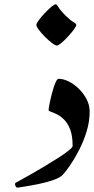

<svg xmlns="http://www.w3.org/2000/svg" viewBox="-20 -874 440 897"><path d="M336.4 -757.8Q336.4 -751.5 325 -735.8Q313.5 -720.2 297.4 -702.9Q281.2 -685.5 266.6 -673.3Q252 -661.1 246.1 -661.1Q238.3 -661.1 222.7 -673.1Q207 -685.1 190.2 -701.9Q173.3 -718.8 161.6 -734.4Q149.9 -750 149.9 -757.8Q149.9 -764.6 161.4 -780Q172.9 -795.4 189 -812.5Q205.1 -829.6 219.5 -841.8Q233.9 -854 240.2 -854Q245.6 -853.5 253.4 -840.1Q261.2 -826.7 285.2 -802.2Q309.1 -778.8 322.8 -771Q336.4 -763.2 336.4 -757.8ZM253.9 -505.9Q275.9 -505.9 301 -493.4Q326.2 -481 348.4 -459.2Q370.6 -437.5 384.8 -410.2Q398.9 -382.8 398.9 -352.5Q398.9 -307.1 385 -261.2Q371.1 -215.3 350.1 -174.3Q329.1 -133.3 308.1 -102.5Q287.1 -71.8 272.9 -57.1Q259.8 -43.5 228.5 -32.7Q197.3 -22 161.6 -14.6Q126 -7.3 98.1 -2.9Q70.3 1.5 64 2.4Q56.2 4.4 51.8 -6.6Q47.4 -17.6 54.7 -21Q58.1 -22.9 78.6 -34.2Q99.1 -45.4 129.2 -62.5Q159.2 -79.6 192.1 -99.4Q225.1 -119.1 253.9 -137.7Q282.7 -156.2 301 -170.9Q319.3 -185.5 319.3 -191.9Q319.3 -238.8 308.1 -268.3Q296.9 -297.9 280 -314.7Q263.2 -331.5 246.3 -339.8Q229.5 -348.1 218.3 -351.8Q207 -355.5 207 -359.4Q207 -367.2 211.7 -390.4Q216.3 -413.6 223.4 -440.4Q230.5 -467.3 238.5 -486.6Q246.6 -505.9 253.9 -505.9Z"/></svg>

Font: Awami Nastaliq
Style: Regular
Weight: 400
Designer: Peter Martin, SIL International
Foundry: SIL International
Version: Version 3.100